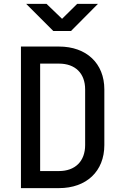

<svg xmlns="http://www.w3.org/2000/svg" viewBox="-20 -970 640 990"><path d="M255 -810H346L485 -950H378L300 -873L220 -950H115ZM88 0H284C426 0 518 -87 518 -222V-509C518 -643 426 -730 284 -730H88ZM187 -88V-642H284C368 -642 419 -592 419 -509V-222C419 -139 368 -88 284 -88Z"/></svg>

Font: JetBrains Mono Medium
Style: Regular
Weight: 436
Monospace: yes
Designer: Philipp Nurullin, Konstantin Bulenkov
Foundry: JetBrains
Version: Version 2.305